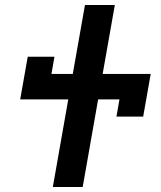

<svg xmlns="http://www.w3.org/2000/svg" viewBox="-20 -745 640 765"><path d="M252 -349H60.5L90.5 -519H197L185 -450.5H270L318.5 -725H437.5L389 -450.5H580.5L550.5 -280.5H444L456 -349H371L309.5 0H190.5Z"/></svg>

Font: JuliaMono
Style: Bold Italic
Weight: 700
Italic angle: -9°
Monospace: yes
Designer: cormullion
Foundry: corm
Version: Version 0.057; ttfautohint (v1.8.4)